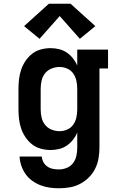

<svg xmlns="http://www.w3.org/2000/svg" viewBox="-20 -796 640 1029"><path d="M296 213Q271 213 246 209.5Q221 206 197.5 197Q174 188 153 173Q132 158 117.5 137.5Q103 117 94.5 92.5Q86 68 85 43H204Q205 59 213 73.5Q221 88 234.5 97Q248 106 264 109Q280 112 296 112Q318 112 338.5 103.5Q359 95 372 77.5Q385 60 389.5 38.5Q394 17 394 -5V-85Q385 -64 370.5 -46Q356 -28 337.5 -15.5Q319 -3 296.5 2.5Q274 8 251 8Q225 8 199 1Q173 -6 152.5 -22Q132 -38 117 -60Q102 -82 93.5 -107Q85 -132 82 -158Q79 -184 79 -210V-320Q79 -346 82 -372Q85 -398 93.5 -423Q102 -448 117 -470Q132 -492 152.5 -508Q173 -524 199 -531Q225 -538 251 -538Q274 -538 296.5 -532.5Q319 -527 337.5 -514.5Q356 -502 370.5 -484Q385 -466 394 -445V-530H559V-429H513V-5Q513 24 508 53Q503 82 490 108Q477 134 456 155Q435 176 409 189.5Q383 203 354 208Q325 213 296 213ZM299 -93Q321 -93 341 -102Q361 -111 373 -128.5Q385 -146 389.5 -167.5Q394 -189 394 -210V-320Q394 -341 389.5 -362.5Q385 -384 373 -401.5Q361 -419 341 -428Q321 -437 299 -437Q277 -437 256 -428.5Q235 -420 221.5 -403Q208 -386 203 -364Q198 -342 198 -320V-210Q198 -188 203 -166Q208 -144 221.5 -127Q235 -110 256 -101.5Q277 -93 299 -93ZM192 -588 109 -656 242 -776H358L491 -656L408 -588L300 -710Z"/></svg>

Font: Iosevka Slab Extended
Style: Bold
Weight: 700
Width: 7
Monospace: yes
Designer: Belleve Invis
Foundry: Belleve Invis
Version: Version 11.1.0; ttfautohint (v1.8.3)